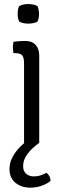

<svg xmlns="http://www.w3.org/2000/svg" viewBox="-20 -692 296 930"><path d="M133.5 3Q122.5 3 113 2.2Q103.5 1.5 96.5 0V-386Q96.5 -413.5 87.5 -424Q78.5 -434.5 55 -434.5H45.5Q42.5 -449 42.5 -462Q42.5 -469 43.2 -475.2Q44 -481.5 45.5 -489.5Q62.5 -492 75.2 -492.8Q88 -493.5 96 -493.5H104.5Q135.5 -493.5 152.8 -474.5Q170 -455.5 170 -422V0Q163 1.5 153.5 2.2Q144 3 133.5 3ZM127 217Q84 217 55 193.5Q26 170 26 126.5Q26 97 40 70Q54 43 77.2 19.5Q100.5 -4 129 -21.5Q141 -21.5 152 -15Q163 -8.5 170 0Q133.5 26 112.8 54Q92 82 92 112.5Q92 137 106.8 149.8Q121.5 162.5 144.5 162.5Q162 162.5 177.5 157Q193 151.5 205.5 145Q213.5 151 219 161.2Q224.5 171.5 224.5 184.5Q208 198.5 181.8 207.8Q155.5 217 127 217ZM117.5 -577.5Q105.5 -577.5 92.5 -580.2Q79.5 -583 72.5 -588Q65.5 -603 65.5 -625Q65.5 -647 72.5 -662Q79.5 -667 92.5 -669.8Q105.5 -672.5 117.5 -672.5Q127.5 -672.5 141.5 -669.8Q155.5 -667 162 -662Q165 -655.5 167 -645Q169 -634.5 169 -625Q169 -603 162 -588Q156.5 -583 142 -580.2Q127.5 -577.5 117.5 -577.5Z"/></svg>

Font: Signika Light Light
Style: Regular
Weight: 300
Version: Version 2.001